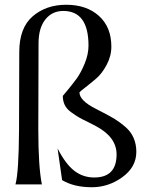

<svg xmlns="http://www.w3.org/2000/svg" viewBox="-20 -775 634 807"><path d="M45 0Q59 -50 60 -231L61 -556Q61 -658 117.5 -706.5Q174 -755 258 -755Q344 -755 396 -708Q448 -661 448 -579Q448 -539 428 -502Q408 -465 384.5 -445Q361 -425 338.5 -407.5Q316 -390 314 -387Q314 -352 384 -317L413 -302Q444 -286 463.5 -274Q483 -262 506.5 -242Q530 -222 541.5 -195.5Q553 -169 553 -137Q553 -73 494.5 -30.5Q436 12 366 12Q291 12 241 -18L222 -151Q256 -85 292.5 -57Q329 -29 376 -29Q470 -29 470 -126Q470 -199 383 -245L354 -260Q325 -274 312 -281.5Q299 -289 279.5 -303Q260 -317 252 -334Q244 -351 244 -372Q245 -373 264.5 -396.5Q284 -420 302 -444.5Q320 -469 336 -508Q352 -547 352 -583Q352 -729 246 -729Q199 -729 170.5 -693Q142 -657 142 -593L141 -231Q141 -75 156 0Z"/></svg>

Font: Coconat
Style: Regular
Weight: 400
Designer: Sara Lavazza
Foundry: Collletttivo
Version: Version 1.000;Glyphs 3.2 (3217)